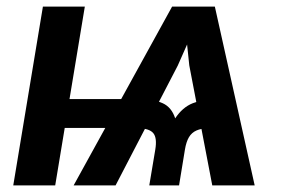

<svg xmlns="http://www.w3.org/2000/svg" viewBox="-20 -559 850 579"><path d="M620.1 0 550.8 -361.8 532.2 -539.1H627.9L748 0ZM20 0 109.4 -539.1H235.8L146.5 0ZM115.2 -173.3 129.4 -260.3H394.5L380.4 -173.3ZM430.2 0 448.2 -107.4Q454.1 -142.6 442.6 -157Q431.2 -171.4 397.9 -172.4L412.6 -259.8Q444.3 -259.8 470.9 -247.6Q497.6 -235.4 508.3 -202.1Q530.3 -235.4 561 -247.6Q591.8 -259.8 623.5 -259.8L608.9 -172.4Q586.9 -171.9 572.5 -165.5Q558.1 -159.2 549.8 -145.3Q541.5 -131.3 537.6 -107.4L520 0ZM202.1 0 499 -539.1H594.7L516.1 -361.3L328.6 0Z"/></svg>

Font: Inter 18pt SemiBold
Style: Italic
Weight: 600
Italic angle: -9.3988°
Designer: Rasmus Andersson
Foundry: rsms
Version: Version 4.001;git-66647c0bb